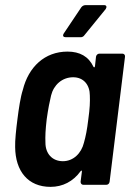

<svg xmlns="http://www.w3.org/2000/svg" viewBox="-20 -720 507 748"><path d="M386 -700H313C307 -700 301 -697 297 -692L228 -589C223 -580 227 -575 236 -575H295C300 -575 306 -578 309 -583L392 -685C397 -693 395 -700 386 -700ZM354 -499 350 -462C349 -457 346 -456 344 -460C325 -500 291 -519 243 -519C154 -519 91 -459 69 -370C60 -343 53 -296 48 -256C43 -218 38 -171 39 -147C40 -53 89 8 177 8C224 8 265 -13 294 -53C297 -57 300 -56 299 -51L294 -12C294 -5 298 0 305 0H394C401 0 406 -5 407 -12L467 -499C468 -506 463 -511 457 -511H367C361 -511 355 -506 354 -499ZM307 -164C297 -123 266 -92 225 -92C183 -92 157 -122 157 -164C156 -189 157 -213 162 -256C168 -298 173 -323 179 -348C189 -389 222 -419 265 -419C306 -419 330 -389 330 -348C331 -323 330 -298 324 -255C319 -213 314 -189 307 -164Z"/></svg>

Font: Barlow Semi Condensed SemiBold
Style: Italic
Weight: 600
Width: 4
Italic angle: -7°
Designer: Jeremy Tribby
Foundry: Tribby Type
Version: Version 1.422;hotconv 1.0.109;makeotfexe 2.5.65596